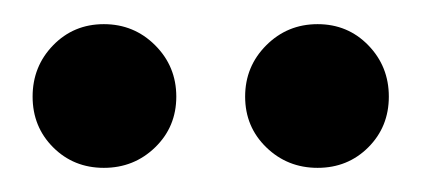

<svg xmlns="http://www.w3.org/2000/svg" viewBox="-20 -705 349 159"><path d="M243 -566Q218 -566 200.5 -583Q183 -600 183 -625Q183 -650 200.5 -667.5Q218 -685 243 -685Q268 -685 285 -667.5Q302 -650 302 -625Q302 -600 285 -583Q268 -566 243 -566ZM66 -566Q41 -566 24 -583Q7 -600 7 -625Q7 -650 24 -667.5Q41 -685 66 -685Q91 -685 108.5 -667.5Q126 -650 126 -625Q126 -600 108.5 -583Q91 -566 66 -566Z"/></svg>

Font: DM Sans 11pt SemiBold
Style: Regular
Weight: 600
Version: Version 4.004;gftools[0.9.30]